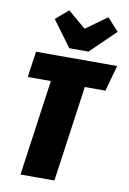

<svg xmlns="http://www.w3.org/2000/svg" viewBox="-102 -1019 729 1081"><g transform="rotate(10 262.0 -479.0)"><path d="M524 -696 483 -548H365L288 0H94L171 -548H39L60 -696ZM428 -958 493 -886 351 -748H241L132 -896L204 -958L307 -871Z"/></g></svg>

Font: Fira Sans Extra Condensed Black
Style: Italic
Weight: 900
Width: 3
Italic angle: -8°
Designer: Carrois Corporate & Edenspiekermann AG
Foundry: Carrois Corporate GbR & Edenspiekermann AG
Version: Version 4.203